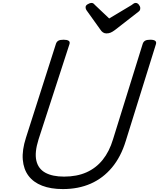

<svg xmlns="http://www.w3.org/2000/svg" viewBox="-20 -1271 1085 1310"><path d="M409 19Q327 19 267.5 -4Q208 -27 174.5 -71.5Q141 -116 135.5 -181.5Q130 -247 157 -331L362 -973Q367 -987 378.5 -993.5Q390 -1000 414 -1000Q437 -1000 448 -993Q459 -986 454 -970L243 -320Q215 -231 228 -175Q241 -119 289.5 -92.5Q338 -66 417 -66Q504 -66 569.5 -95Q635 -124 680.5 -180.5Q726 -237 751 -320L954 -973Q959 -987 970.5 -993.5Q982 -1000 1005 -1000Q1053 -1000 1044 -970L838 -309Q805 -201 744 -128Q683 -55 599 -18Q515 19 409 19ZM906 -1251Q918 -1251 927.5 -1239Q937 -1227 937 -1216Q937 -1206 934 -1201Q931 -1196 926 -1192L764 -1066Q748 -1054 735 -1048.5Q722 -1043 706 -1043Q693 -1043 682.5 -1050Q672 -1057 664 -1070L571 -1200Q566 -1208 565 -1213Q564 -1218 564 -1222Q564 -1234 579 -1242.5Q594 -1251 603 -1251Q614 -1251 619 -1246Q624 -1241 630 -1235L725 -1145L877 -1236Q883 -1240 890 -1245.5Q897 -1251 906 -1251Z"/></svg>

Font: Playwrite SK
Style: Regular
Weight: 400
Designer: Veronika Burian, José Scaglione
Foundry: TypeTogether
Version: Version 1.002